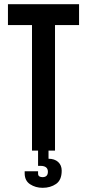

<svg xmlns="http://www.w3.org/2000/svg" viewBox="-20 -720 436 918"><path d="M98 99H162V109Q162 120 168.5 123.5Q175 127 183 127Q209 127 209 101Q209 73 173 73H162V0H133V-600H18V-700H358V-600H243V0H212V39Q241 39 258 54.5Q275 70 275 96Q275 141 248 159.5Q221 178 184 178Q150 178 124 161Q98 144 98 109Z"/></svg>

Font: Bebas Neue Bold
Style: Regular
Weight: 700
Designer: Ryoichi Tsunekawa & LGV (GE)
Foundry: Free Software Foundation, Inc.
Version: Version 1.003 August 13, 2016